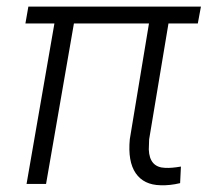

<svg xmlns="http://www.w3.org/2000/svg" viewBox="-20 -548 622 572"><path d="M569.3 -478H481.9L424.3 -132.8L423.3 -102.5Q425.3 -49.3 472.2 -47.9Q490.7 -46.9 519 -51.8L516.6 -2.4Q486.3 4.9 458.5 3.9Q408.2 2.9 384.3 -32Q360.4 -66.9 366.7 -133.3L423.8 -478H200.2L117.2 0H59.1L142.1 -478H55.7L64.5 -528.3H578.6Z"/></svg>

Font: Roboto Light
Style: Italic
Weight: 300
Italic angle: -12°
Designer: Google
Version: Version 2.134; 2016; ttfautohint (v1.6)